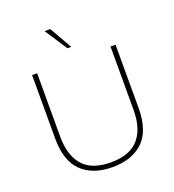

<svg xmlns="http://www.w3.org/2000/svg" viewBox="-157 -1010 1035 1141"><g transform="rotate(-20 360.0 -439.0)"><path d="M360 10Q237 10 166.5 -57Q96 -124 96 -268V-668H128V-268Q128 -201 144.5 -154Q161 -107 191 -77Q221 -47 264 -33.5Q307 -20 360 -20Q413 -20 456 -33.5Q499 -47 529 -77Q559 -107 575.5 -154Q592 -201 592 -268V-668H624V-268Q624 -124 553.5 -57Q483 10 360 10ZM348 -746 255 -888H291L372 -746Z"/></g></svg>

Font: Celebes Thin
Style: Regular
Weight: 250
Designer: Anugrah Pasau
Foundry: Lafontype
Version: Version 1.000; ttfautohint (v1.8.4)